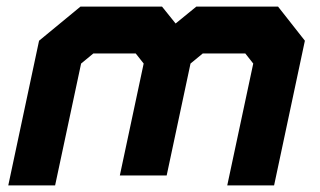

<svg xmlns="http://www.w3.org/2000/svg" viewBox="-20 -560 968 580"><path d="M5 0 98 -437 223 -540H469.5L510.5 -489L573 -540H820L901 -437L808 0H666.5L745 -368L721 -398.5H592.5L555.5 -368L483.5 -30H342L414 -368L390 -398.5H262L225 -368L146.5 0Z"/></svg>

Font: Tourney Expanded Black
Style: Italic
Weight: 900
Width: 7
Italic angle: -12°
Designer: Tyler Finck
Foundry: Etcetera Type Co
Version: Version 1.010; ttfautohint (v1.8.3)